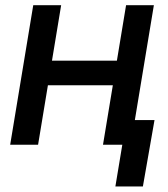

<svg xmlns="http://www.w3.org/2000/svg" viewBox="-20 -542 630 719"><path d="M443.4 -314.9 428.2 -222.7H132.8L147.9 -314.9ZM209 -522.5 122.6 0H18.1L104.5 -522.5ZM556.2 -522.5 469.7 0H365.7L452.1 -522.5ZM412.1 156.2 438 0H399.9L415 -92.3H558.6L515.1 156.2Z"/></svg>

Font: Inter 28pt Medium
Style: Italic
Weight: 500
Italic angle: -9.3988°
Designer: Rasmus Andersson
Foundry: rsms
Version: Version 4.001;git-66647c0bb